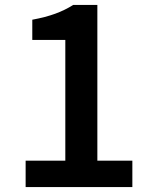

<svg xmlns="http://www.w3.org/2000/svg" viewBox="-20 -759 620 779"><path d="M84 0V-107H245V-597H111V-679Q165 -689 204.5 -703.5Q244 -718 277 -739H375V-107H517V0Z"/></svg>

Font: Noto Sans TC Thin SemiBold
Style: Regular
Weight: 600
Version: Version 2.004-H2;hotconv 1.0.118;makeotfexe 2.5.65603